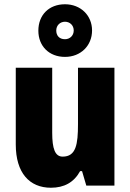

<svg xmlns="http://www.w3.org/2000/svg" viewBox="-20 -871 611 901"><path d="M285 -604C359 -604 412 -657 412 -728C412 -799 358 -851 285 -851C210 -851 160 -801 160 -727C160 -655 210 -604 285 -604ZM285 -687C258 -687 244 -704 244 -728C244 -752 262 -769 285 -769C308 -769 326 -752 326 -728C326 -704 308 -687 285 -687ZM517 -553H346V-289C346 -194 337 -136 274 -136C238 -136 225 -174 225 -248V-553H54V-193C54 -60 118 10 219 10C281 10 327 -15 356 -68H365L385 0H517Z"/></svg>

Font: Noto Sans Sinhala Condensed Black
Style: Regular
Weight: 900
Width: 3
Designer: Jelle Bosma - Monotype Design Team
Foundry: Monotype Imaging Inc.
Version: Version 2.006